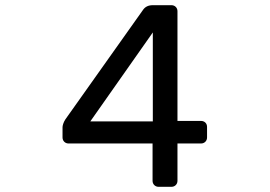

<svg xmlns="http://www.w3.org/2000/svg" viewBox="-20 -720 1040 740"><path d="M641 0C654 0 664 -10 664 -23V-167H755C768 -167 778 -177 778 -190V-231C778 -244 769 -254 754 -254H664V-677C664 -690 654 -700 641 -700H569C552 -700 540 -694 532 -683L232 -260C224 -248 221 -235 221 -230V-190C221 -177 231 -167 244 -167H568V-23C568 -10 578 0 591 0ZM569 -595V-252H328Z"/></svg>

Font: Rubik
Style: Regular
Weight: 400
Designer: Hubert and Fischer
Foundry: Hubert & Fischer
Version: Version 2.102